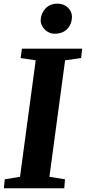

<svg xmlns="http://www.w3.org/2000/svg" viewBox="-28 -1002 457 1022"><path d="M-7.5 0 -2.5 -47.5 78.5 -61 162 -681 82 -693 88.5 -743H409.5L404 -693L318.5 -681L235 -61L318 -47.5L314 0ZM261.5 -822.5Q242.5 -822.5 225.5 -833Q208.5 -843.5 198.2 -860.5Q188 -877.5 188.5 -896Q191 -933 215 -957.8Q239 -982.5 277.5 -982.5Q312 -982.5 333.8 -961.2Q355.5 -940 355 -912Q354.5 -874.5 330.5 -848.5Q306.5 -822.5 261.5 -822.5Z"/></svg>

Font: Merriweather 24pt ExtraBold
Style: Italic
Weight: 800
Italic angle: -7.8°
Version: Version 2.101